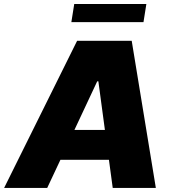

<svg xmlns="http://www.w3.org/2000/svg" viewBox="-43 -929 858 949"><path d="M-22.7 0 338.1 -727.3H608L727.3 0H514.2L495.4 -139.2H255.7L190.3 0ZM309.7 -819.6 323.9 -909.1H680.4L666.2 -819.6ZM475.5 -286.9 443.2 -527H437.5L324.9 -286.9Z"/></svg>

Font: Inter P Black
Style: Italic
Weight: 900
Italic angle: -9.40001°
Designer: Rasmus Andersson
Foundry: rsms
Version: Version 3.018;git-588b23468